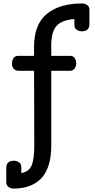

<svg xmlns="http://www.w3.org/2000/svg" viewBox="-20 -869 549 1104"><path d="M57.1 215.3Q41 215.3 28.6 205.8Q16.1 196.3 16.1 179.2V95.2Q16.1 74.7 27.8 64.9Q39.6 55.2 58.1 55.2Q76.2 55.2 89.4 64.2Q102.5 73.2 102.5 92.3V126Q145.5 119.1 161.4 83Q177.2 46.9 177.2 -32.7Q177.2 -34.7 177.2 -40.5Q177.2 -46.4 177 -66.9Q176.8 -87.4 176.8 -132.6Q176.8 -177.7 176.5 -257.3Q176.3 -336.9 175.8 -461.9H88.9Q68.4 -461.9 58.6 -473.6Q48.8 -485.4 48.8 -503.9Q48.8 -522 57.9 -534.9Q66.9 -547.9 85.9 -547.9H175.8V-599.1Q175.8 -728.5 248.8 -788.8Q321.8 -849.1 453.1 -849.1Q469.2 -849.1 481.7 -839.6Q494.1 -830.1 494.1 -813V-729Q494.1 -708.5 482.4 -698.7Q470.7 -689 452.1 -689Q434.1 -689 420.9 -698Q407.7 -707 407.7 -726.1V-759.8Q356 -755.4 326.9 -738Q297.9 -720.7 286.1 -687.5Q274.4 -654.3 274.4 -601.1Q274.4 -596.2 274.7 -591.6Q274.9 -586.9 274.9 -581.5V-547.9H382.8Q401.4 -547.9 409.7 -534.7Q418 -521.5 418 -502.9Q418 -486.8 408.4 -474.4Q398.9 -461.9 381.8 -461.9H274.9V-34.7Q274.9 94.7 218.5 155Q162.1 215.3 57.1 215.3Z"/></svg>

Font: Cutive
Style: Regular
Weight: 400
Version: Version 1.100; ttfautohint (v1.8.4.7-5d5b)